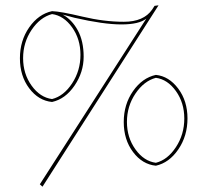

<svg xmlns="http://www.w3.org/2000/svg" viewBox="-20 -612 780 723"><path d="M531 -542Q504 -520 437 -520Q370 -520 261 -545L216 -557Q251 -538 273 -497.5Q295 -457 295 -398.5Q295 -340 260.5 -289.5Q226 -239 176 -228Q125 -233 90 -279.5Q55 -326 55 -392.5Q55 -459 90 -509Q125 -559 176 -570Q208 -569 290 -549.5Q372 -530 446.5 -530Q521 -530 553 -576L562 -590L577 -592L140 91L130 82ZM567 12Q516 7 481 -39.5Q446 -86 446 -152.5Q446 -219 481 -269Q516 -319 567 -330Q616 -325 651 -278.5Q686 -232 686 -166Q686 -100 651.5 -49.5Q617 1 567 12ZM567 -319Q522 -307 490 -259.5Q458 -212 458 -153Q458 -94 490 -49.5Q522 -5 567 1Q611 -10 642.5 -58Q674 -106 674 -165.5Q674 -225 642.5 -269Q611 -313 567 -319ZM176 -559Q131 -547 99 -499.5Q67 -452 67 -393Q67 -334 99 -289.5Q131 -245 176 -239Q220 -250 251.5 -298Q283 -346 283 -405.5Q283 -465 251.5 -509Q220 -553 176 -559Z"/></svg>

Font: Almendra Display
Style: Regular
Weight: 400
Designer: Ana Sanfelippo
Foundry: Ana Sanfelippo
Version: Version 1.004